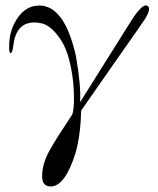

<svg xmlns="http://www.w3.org/2000/svg" viewBox="-20 -441 569 693"><path d="M512 -420Q518 -417 518 -408Q518 -391 490 -353L463 -314Q436 -276 384.5 -202Q333 -128 273 -42Q271 45 253 110Q215 232 163 232Q132 232 132 195Q132 145 166 90Q180 64 241 -28Q247 -46 247 -84Q247 -170 224 -245Q211 -286 184 -318.5Q157 -351 129 -357Q116 -360 104 -360Q52 -360 35 -309Q32 -303 27 -270Q24 -249 18 -249Q13 -249 13 -273Q13 -319 31 -355Q64 -421 122 -421Q213 -421 254 -239Q273 -130 269 -72L453 -365Q494 -430 512 -420Z"/></svg>

Font: GFS Gazis
Style: Regular
Weight: 400
Designer: George Matthiopoulos
Foundry: George Matthiopoulos
Version: Version 1.0